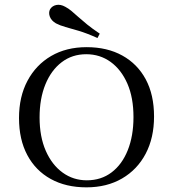

<svg xmlns="http://www.w3.org/2000/svg" viewBox="-20 -782 733 813"><path d="M346 11.3Q258.9 11.3 194.8 -24.2Q130.6 -59.7 95.6 -125.4Q60.5 -191.1 60.5 -282.3Q60.5 -372.6 96.4 -439.9Q132.3 -507.3 196.4 -544.8Q260.5 -582.3 346.8 -582.3Q433.9 -582.3 498 -546.8Q562.1 -511.3 597.2 -446Q632.3 -380.6 632.3 -288.7Q632.3 -198.4 596.8 -131Q561.3 -63.7 496.8 -26.2Q432.3 11.3 346 11.3ZM347.6 -18.5Q408.1 -18.5 452.4 -52Q496.8 -85.5 521 -146Q545.2 -206.5 545.2 -286.3Q545.2 -368.5 519.4 -427.8Q493.5 -487.1 448.4 -519.8Q403.2 -552.4 345.2 -552.4Q285.5 -552.4 241.1 -518.5Q196.8 -484.7 172.2 -424.6Q147.6 -364.5 147.6 -284.7Q147.6 -203.2 173.8 -143.5Q200 -83.9 245.2 -51.2Q290.3 -18.5 347.6 -18.5ZM392.7 -621Q346 -641.9 312.9 -651.6Q279.8 -661.3 256.9 -667.7Q233.9 -674.2 216.9 -683.1Q197.6 -694.4 191.1 -711.3Q184.7 -728.2 191.9 -742.7Q200.8 -757.3 218.5 -760.9Q236.3 -764.5 256.5 -753.2Q270.2 -746 283.1 -735.1Q296 -724.2 311.7 -710.1Q327.4 -696 349.2 -678.2Q371 -660.5 402.4 -639.5Z"/></svg>

Font: Playfair 12pt
Style: Regular
Weight: 400
Designer: Claus Eggers Sørensen
Foundry: Claus Eggers Sørensen
Version: Version 2.000;gftools[0.9.28]